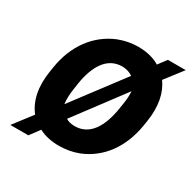

<svg xmlns="http://www.w3.org/2000/svg" viewBox="-173 -906 1109 1118"><g transform="rotate(30 381.5 -347.5)"><path d="M82 -339C64 -227 84 -140 133 -78L38 46H159L208 -20C246 0 292 10 342 10C389 10 432 2 474 -14C600 -65 686 -179 712 -340L717 -371C734 -479 716 -562 672 -623L763 -741H643L601 -685C565 -707 516 -721 457 -721C410 -721 368 -712 326 -696C201 -645 112 -530 87 -370ZM254 -326 259 -360C279 -484 331 -575 434 -575C462 -574 485 -567 504 -553L250 -216C246 -245 247 -283 254 -326ZM306 -150 551 -477C553 -451 551 -419 545 -384L540 -352C520 -228 468 -135 365 -135C341 -135 322 -140 306 -150Z"/></g></svg>

Font: Asimov Pro
Style: UltObl
Weight: 900
Designer: Google
Version: Version 2.000980; 2014